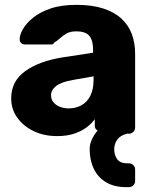

<svg xmlns="http://www.w3.org/2000/svg" viewBox="-20 -550 630 790"><path d="M499 220Q450 220 416.5 200Q383 180 366 144.5Q349 109 349 64Q349 47 354.5 32.5Q360 18 367.5 6Q375 -6 382 -13Q377 -15 373.5 -20Q370 -25 370 -31V-60Q357 -41 335 -25Q313 -9 283.5 0.5Q254 10 215 10Q161 10 118.5 -10.5Q76 -31 51 -66Q26 -101 26 -145Q26 -216 84 -257.5Q142 -299 238 -314L363 -333V-347Q363 -383 348 -402Q333 -421 293 -421Q269 -421 253.5 -412Q238 -403 227 -392.5Q216 -382 203 -375Q201 -371 198.5 -369Q196 -367 192 -367H83Q73 -367 66.5 -373.5Q60 -380 61 -389Q61 -407 74.5 -430.5Q88 -454 116 -477Q144 -500 188 -515Q232 -530 295 -530Q359 -530 405 -515Q451 -500 480 -473Q509 -446 522.5 -409.5Q536 -373 536 -329V-25Q536 -16 530 -9Q524 -2 514 0H503Q475 7 462.5 24.5Q450 42 450 64Q450 89 462.5 105.5Q475 122 503 122H511Q521 122 528.5 129.5Q536 137 536 147V195Q536 205 528.5 212.5Q521 220 511 220ZM262 -104Q291 -104 314.5 -116.5Q338 -129 351.5 -155.5Q365 -182 365 -222V-236L280 -221Q233 -213 211.5 -196.5Q190 -180 190 -158Q190 -141 200 -129Q210 -117 226.5 -110.5Q243 -104 262 -104Z"/></svg>

Font: DVN-Rubik
Style: Bold
Weight: 700
Designer: Hubert and Fischer
Foundry: Hubert & Fischer
Version: Version 2.102